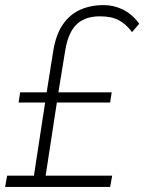

<svg xmlns="http://www.w3.org/2000/svg" viewBox="-28 -733 566 753"><path d="M-8 0 0 -44H105L149 -331H45L51 -371H155L181 -534Q191 -596 217.5 -635.5Q244 -675 285 -694Q326 -713 379 -713Q419 -713 455 -695Q491 -677 518 -640L490 -607Q466 -639 437.5 -654Q409 -669 364 -669Q306 -669 273 -638Q240 -607 228 -536L201 -371H410L404 -331H195L151 -44H412L404 0Z"/></svg>

Font: Nunito Sans 7pt Condensed ExtraLight
Style: Italic
Weight: 250
Width: 3
Italic angle: -9°
Designer: Vernon Adams
Foundry: Vernon Adams
Version: Version 3.101;gftools[0.9.27]